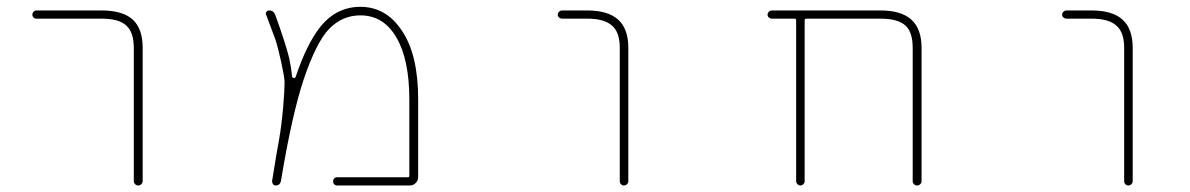

<svg xmlns="http://www.w3.org/2000/svg" viewBox="-20 -575 3540 571"><path d="M377.9 -37.1V-432.6Q377.9 -479.5 355.5 -499Q334 -519.5 282.2 -519.5H87.9Q83 -519.5 79.6 -522.9Q76.2 -526.4 76.2 -531.2Q76.2 -536.1 79.6 -540Q83 -543.9 87.9 -543.9H282.2Q344.7 -543.9 375 -516.6Q404.3 -489.3 404.3 -432.6V-37.1Q404.3 -31.2 400.4 -27.3Q396.5 -23.4 391.1 -23.4Q385.7 -23.4 381.8 -27.3Q377.9 -31.2 377.9 -37.1Z M982.4 -23.4Q977.5 -23.4 974.1 -26.9Q970.7 -30.3 970.7 -35.6Q970.7 -41 974.1 -44.4Q977.5 -47.9 982.4 -47.9H1193.4Q1197.3 -47.9 1197.3 -52.7V-279.3Q1197.3 -397.5 1159.2 -462.9Q1121.1 -529.3 1051.8 -529.3Q998 -529.3 959 -489.3Q920.9 -450.2 882.8 -337.9Q847.7 -231.4 815.4 -36.1Q812.5 -23.4 799.8 -23.4Q794.9 -23.4 792 -27.3Q789.1 -31.2 789.1 -36.1Q803.7 -127.9 810.5 -163.1Q817.4 -203.1 822.3 -258.8Q826.2 -305.7 826.2 -326.2Q826.2 -330.1 826.2 -333Q825.2 -349.6 815.9 -392.1Q806.6 -434.6 798.8 -458Q791 -478.5 771.5 -531.2Q770.5 -532.2 770.5 -534.2Q770.5 -537.1 772.5 -540Q775.4 -543.9 780.3 -543.9Q793.9 -543.9 798.8 -530.3Q829.1 -446.3 839.8 -403.3Q845.7 -377 848.6 -348.6Q848.6 -343.8 852.5 -343.8L853.5 -342.8Q858.4 -342.8 859.4 -346.7Q892.6 -445.3 932.6 -495.1Q957 -525.4 986.8 -540Q1016.6 -554.7 1051.8 -554.7Q1089.8 -554.7 1120.6 -537.1Q1151.4 -519.5 1174.8 -484.4Q1223.6 -413.1 1223.6 -279.3V-47.9Q1223.6 -38.1 1216.3 -30.8Q1209 -23.4 1199.2 -23.4Z M1823.2 -36.1V-432.6Q1823.2 -479.5 1799.8 -499Q1777.3 -519.5 1726.6 -519.5H1651.4Q1646.5 -519.5 1642.6 -522.9Q1638.7 -526.4 1638.7 -531.2Q1638.7 -536.1 1642.6 -540Q1646.5 -543.9 1651.4 -543.9H1726.6Q1788.1 -543.9 1818.4 -516.6Q1848.6 -489.3 1848.6 -432.6V-36.1Q1848.6 -31.2 1844.7 -27.3Q1840.8 -23.4 1835.4 -23.4Q1830.1 -23.4 1826.7 -27.3Q1823.2 -31.2 1823.2 -36.1Z M2694.3 -36.1V-432.6Q2694.3 -479.5 2672.9 -499Q2650.4 -519.5 2598.6 -519.5H2377.9Q2373 -519.5 2373 -514.6V-36.1Q2373 -31.2 2369.1 -27.3Q2365.2 -23.4 2360.4 -23.4Q2355.5 -23.4 2351.6 -27.3Q2347.7 -31.2 2347.7 -36.1V-514.6Q2347.7 -519.5 2342.8 -519.5H2275.4Q2270.5 -519.5 2266.6 -522.9Q2262.7 -526.4 2262.7 -531.2Q2262.7 -536.1 2266.6 -540Q2270.5 -543.9 2275.4 -543.9H2598.6Q2660.2 -543.9 2690.4 -516.6Q2720.7 -489.3 2720.7 -432.6V-36.1Q2720.7 -31.2 2716.8 -27.3Q2712.9 -23.4 2707.5 -23.4Q2702.1 -23.4 2698.2 -27.3Q2694.3 -31.2 2694.3 -36.1Z M3323.2 -36.1V-432.6Q3323.2 -479.5 3299.8 -499Q3277.3 -519.5 3226.6 -519.5H3151.4Q3146.5 -519.5 3142.6 -522.9Q3138.7 -526.4 3138.7 -531.2Q3138.7 -536.1 3142.6 -540Q3146.5 -543.9 3151.4 -543.9H3226.6Q3288.1 -543.9 3318.4 -516.6Q3348.6 -489.3 3348.6 -432.6V-36.1Q3348.6 -31.2 3344.7 -27.3Q3340.8 -23.4 3335.4 -23.4Q3330.1 -23.4 3326.7 -27.3Q3323.2 -31.2 3323.2 -36.1Z"/></svg>

Font: Rounded Mgen+ 1m thin
Style: Regular
Weight: 100
Designer: [Source Han Sans]
Ryoko NISHIZUKA  (kana & ideographs); Paul D. Hunt (Latin, Greek & Cyrillic); Wenlong ZHANG  (bopomofo
Version: Version 1.059.20150602